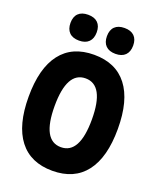

<svg xmlns="http://www.w3.org/2000/svg" viewBox="-190 -1175 1079 1307"><g transform="rotate(20 350.0 -521.0)"><path d="M350 20Q192 20 109.5 -87Q27 -194 27 -400Q27 -606 109.5 -713Q192 -820 350 -820Q508 -820 590.5 -713Q673 -606 673 -400Q673 -194 590.5 -87Q508 20 350 20ZM350 -151Q485 -151 485 -400Q485 -649 350 -649Q215 -649 215 -400Q215 -151 350 -151ZM218 -875Q172 -875 147.5 -899.5Q123 -924 123 -969Q123 -1014 147.5 -1038Q172 -1062 218 -1062Q264 -1062 288.5 -1038Q313 -1014 313 -969Q313 -924 288.5 -899.5Q264 -875 218 -875ZM482 -875Q436 -875 411.5 -899.5Q387 -924 387 -969Q387 -1014 411.5 -1038Q436 -1062 482 -1062Q528 -1062 552.5 -1038Q577 -1014 577 -969Q577 -924 552.5 -899.5Q528 -875 482 -875Z"/></g></svg>

Font: Martian Mono ExtraBold
Style: Regular
Weight: 800
Monospace: yes
Designer: Roman Shamin
Foundry: Evil Martians
Version: Version 1.000; ttfautohint (v1.8.4.7-5d5b)